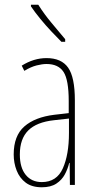

<svg xmlns="http://www.w3.org/2000/svg" viewBox="-20 -783 406 813"><path d="M177 -537Q240 -537 268.5 -496.5Q297 -456 297 -358V0H276L275 -93H273Q267 -68 254.5 -44.5Q242 -21 218.5 -5.5Q195 10 157 10Q115 10 89 -9.5Q63 -29 50.5 -61Q38 -93 38 -129Q38 -208 83 -247.5Q128 -287 210 -297L271 -304V-355Q271 -445 249 -478.5Q227 -512 177 -512Q159 -512 135 -506Q111 -500 83 -483L72 -505Q123 -537 177 -537ZM209 -274Q135 -266 99.5 -230.5Q64 -195 64 -129Q64 -73 89 -42.5Q114 -12 157 -12Q220 -12 246 -70Q272 -128 272 -220V-281ZM142 -763Q168 -722 197.5 -687Q227 -652 256 -617V-606H240Q221 -625 197 -650.5Q173 -676 150.5 -703.5Q128 -731 111 -756V-763Z"/></svg>

Font: Noto Sans Lao Looped ExtraCondensed Thin
Style: Regular
Weight: 100
Width: 2
Designer: Mark Frömberg, Ben Mitchell
Foundry: The Fontpad Ltd
Version: Version 1.002; ttfautohint (v1.8.4.7-5d5b)